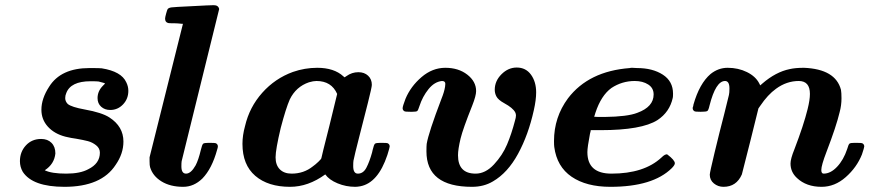

<svg xmlns="http://www.w3.org/2000/svg" viewBox="-20 -714 3386 742"><path d="M153 -56Q179 -43 236 -43Q290 -43 321 -60Q366 -82 366 -124Q366 -141 351.5 -152.5Q337 -164 320 -168.5Q303 -173 274 -178Q266 -179 255 -181Q244 -183 238.5 -184.5Q233 -186 232 -186Q190 -197 165 -224.5Q140 -252 140 -290Q140 -333 170 -379Q215 -451 326 -451Q366 -451 373 -450Q449 -438 468 -396Q476 -380 476 -363Q476 -332 455.5 -310.5Q435 -289 406 -289Q385 -289 371 -301.5Q357 -314 357 -335Q357 -362 378 -383L386 -391Q386 -393 361 -399Q355 -400 330 -400Q253 -400 236 -354Q232 -345 232 -335Q232 -322 242 -312Q257 -300 307 -291Q374 -279 403 -260Q457 -225 457 -167Q457 -120 427 -77Q372 8 229 8Q106 8 68 -50Q57 -69 57 -91Q57 -127 80 -152Q103 -177 139 -177Q164 -177 179 -162Q194 -147 194 -121Q190 -80 153 -56Z M806 -694Q824 -694 827 -679L682 -91Q681 -85 681 -71Q681 -43 699 -43Q718 -43 736 -75Q747 -96 756 -134Q761 -155 765 -158.5Q769 -162 786 -162H791Q812 -162 815 -160Q822 -156 822 -148Q822 -144 819 -135Q799 -62 762 -24Q729 8 688 8Q638 8 604 -13Q570 -34 560 -68Q558 -74 558 -91V-106L687 -622H683Q682 -622 678 -622.5Q674 -623 667.5 -623.5Q661 -624 656 -624Q651 -624 645 -624Q639 -624 635 -624.5Q631 -625 630 -625Q618 -628 618 -642Q618 -647 622 -661.5Q626 -676 628 -679Q632 -684 643 -685.5Q654 -687 719 -690Q792 -694 806 -694Z M1101 8Q1016 8 966.5 -34.5Q917 -77 917 -158Q917 -191 927 -227Q944 -300 993.5 -355.5Q1043 -411 1112 -436Q1158 -452 1206 -452Q1271 -452 1307 -419Q1311 -414 1313 -416L1319 -420Q1340 -435 1365 -435Q1388 -435 1402.5 -421.5Q1417 -408 1417 -386Q1417 -377 1401.5 -315.5Q1386 -254 1368 -184Q1350 -114 1346 -93Q1345 -87 1345 -72Q1345 -43 1363 -43Q1384 -43 1396 -66Q1408 -89 1418 -125Q1419 -131 1420 -134Q1425 -155 1429 -158.5Q1433 -162 1450 -162H1455Q1476 -162 1479 -160Q1486 -156 1486 -148Q1486 -144 1477 -115Q1441 -7 1372 6Q1360 8 1353 8Q1317 8 1284.5 -5.5Q1252 -19 1237 -40Q1171 8 1101 8ZM1283 -351Q1261 -401 1203 -401Q1191 -401 1174 -396Q1124 -379 1100 -330Q1085 -296 1065 -220Q1045 -136 1045 -106Q1045 -76 1061.5 -59.5Q1078 -43 1107 -43Q1154 -43 1189 -71Q1199 -78 1210.5 -89Q1222 -100 1222 -103Q1222 -106 1253 -228Z M1750 -114Q1750 -43 1818 -43Q1856 -43 1889 -78.5Q1922 -114 1939.5 -155.5Q1957 -197 1970 -247Q1974 -260 1974 -268Q1974 -274 1971 -280Q1962 -297 1929 -315Q1905 -328 1898 -342Q1892 -354 1892 -367Q1892 -401 1918 -427Q1944 -453 1977 -453Q2012 -453 2032 -425.5Q2052 -398 2052 -357Q2052 -328 2043 -288Q2022 -193 1982 -119.5Q1942 -46 1885 -13Q1850 8 1804 8Q1628 8 1628 -129Q1628 -150 1629 -158Q1636 -201 1686 -332Q1697 -359 1700 -379Q1701 -384 1701 -390Q1701 -401 1688 -401Q1659 -398 1636 -369.5Q1613 -341 1601 -304Q1596 -288 1592.5 -285Q1589 -282 1573 -282H1567Q1546 -282 1543 -284Q1536 -288 1536 -296Q1536 -303 1547 -332Q1567 -380 1609 -416Q1651 -452 1701 -452Q1752 -452 1786 -425.5Q1820 -399 1820 -362Q1820 -344 1805 -306Q1769 -216 1760 -179Q1750 -137 1750 -114Z M2250 -126Q2250 -43 2343 -43Q2469 -43 2536 -105Q2551 -120 2559 -117Q2588 -95 2588 -83Q2588 -76 2576 -64Q2503 8 2339 8Q2246 8 2189 -31Q2132 -70 2122 -146Q2121 -152 2121 -169Q2121 -261 2175 -334Q2255 -439 2414 -451Q2418 -453 2442 -451Q2502 -451 2541.5 -425.5Q2581 -400 2581 -352Q2581 -340 2580 -336Q2568 -281 2521 -250Q2460 -211 2301 -211H2263Q2263 -208 2260 -197Q2250 -145 2250 -126ZM2506 -349Q2506 -374 2485 -387.5Q2464 -401 2433 -401Q2384 -401 2343 -374Q2303 -345 2281 -278Q2277 -264 2276 -263Q2276 -262 2316 -262Q2405 -263 2443 -278Q2506 -301 2506 -349Z M2776 8Q2755 8 2739 -5Q2723 -18 2723 -39Q2723 -47 2741.5 -124Q2760 -201 2779 -274L2797 -347Q2799 -355 2799 -372Q2799 -401 2782 -401Q2746 -401 2722 -306Q2718 -288 2713.5 -285Q2709 -282 2688 -282Q2667 -282 2664 -284Q2657 -288 2657 -296V-298Q2658 -301 2659 -304Q2660 -307 2660 -310Q2683 -391 2726 -428Q2756 -452 2792 -452Q2833 -452 2866.5 -435.5Q2900 -419 2914 -392L2918 -384L2926 -391Q2978 -436 3032 -447Q3054 -452 3087 -452Q3209 -447 3230 -367Q3232 -356 3232 -334Q3232 -307 3225 -281Q3212 -226 3174 -127Q3154 -75 3154 -57Q3154 -43 3163 -43Q3190 -43 3215 -69.5Q3240 -96 3254 -138Q3259 -156 3263 -159Q3267 -162 3283 -162H3289Q3310 -162 3313 -160Q3320 -156 3320 -148Q3320 -144 3311 -117Q3291 -67 3248.5 -29.5Q3206 8 3155 8Q3096 8 3060 -26Q3035 -49 3035 -82Q3035 -100 3050 -137Q3086 -231 3101 -292Q3110 -328 3110 -351Q3110 -401 3067 -401Q3020 -401 2979 -371Q2947 -348 2918 -305L2911 -295L2880 -170Q2849 -46 2847 -40Q2826 8 2776 8Z"/></svg>

Font: KaTeX_Math
Style: Bold Italic
Weight: 700
Version: Version 3699957226